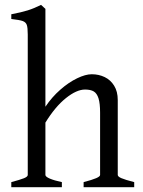

<svg xmlns="http://www.w3.org/2000/svg" viewBox="-20 -777 592 797"><path d="M327.1 -21Q362.8 -30.3 379.2 -37.4Q395.5 -44.4 395.5 -50.8V-309.1Q395.5 -348.1 388.9 -368.9Q382.3 -389.6 369.1 -397.5Q356 -405.3 333 -405.3Q297.9 -405.3 253.4 -369.6Q209 -334 168.5 -268.1V-50.8Q168.5 -43.5 186.8 -35.6Q205.1 -27.8 236.8 -21V0H26.9V-21Q63.5 -30.8 79.3 -37.1Q95.2 -43.5 95.2 -50.8V-633.8Q95.2 -662.6 91.1 -673.8Q86.9 -685.1 74.2 -689.7Q61.5 -694.3 26.9 -698.2V-717.8Q68.4 -725.6 95.5 -734.1Q122.6 -742.7 150.4 -756.8L168.5 -740.2V-334Q195.3 -374 230.5 -404.8Q265.6 -435.5 300.3 -452.1Q335 -468.8 360.8 -468.8Q390.1 -468.8 414.6 -457Q439 -445.3 453.9 -421.1Q468.8 -397 468.8 -361.8V-50.8Q468.8 -43.9 483.9 -37.4Q499 -30.8 537.1 -21V0H327.1Z"/></svg>

Font: David Libre
Style: Regular
Weight: 400
Version: Version 1.000